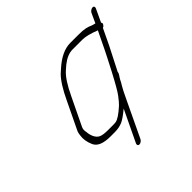

<svg xmlns="http://www.w3.org/2000/svg" viewBox="-161 -658 919 919"><g transform="rotate(-45 298.0 -198.5)"><path d="M564.5 -495 542 -446C536.3 -447 530 -449 523.6 -451C502.4 -460 489 -465 445 -465H391C353 -465 313 -446 272.3 -409L254.3 -393C232.3 -371 208.6 -334 183.8 -281L116.9 -142C114.3 -137 112.8 -129 111.6 -119C108 -98 111.4 -74 122.5 -49C133.6 -24 162.8 -12 210.8 -12H239.8C260.8 -12 278.1 -16 292 -22C305.9 -28 325.3 -42 349.6 -62L273 98C269.5 106 273.3 113 281.3 113C289.3 113 299.5 106 303 98L389.6 -84C404.7 -116 415.3 -137 421.2 -146C427 -155 431.5 -163 435.1 -171C440.9 -183 454.3 -197 453.1 -206L513.4 -324L552.1 -405C554.4 -406 556.7 -407 558 -408C567.8 -417 569.1 -424 563.6 -429L594.5 -495C598 -503 595.3 -510 587.3 -510C579.3 -510 568 -503 564.5 -495ZM526.9 -414 483.4 -324C478 -313 461.5 -280 433.8 -227C406 -174 386.3 -140 374.2 -124C362.1 -108 352.4 -96 343.8 -88C313 -60 290.2 -45 275.6 -43C270.3 -42 263.3 -42 254.3 -42H225.3C202.3 -42 185.9 -44 175.5 -49C155.3 -58 145.2 -86 144.1 -108C140.9 -120 141.7 -132 146.9 -142L213.8 -281C238.3 -333 261.4 -368 283.4 -387C292.9 -395 299.8 -401 304.1 -405C329.4 -425 353.5 -435 376.5 -435H442.5C463.5 -435 491.3 -428 526.9 -414Z"/></g></svg>

Font: MewTooHand
Style: UltIta
Weight: 400
Designer: Mew Too, Robert Jablonski
Version: Version 0.77